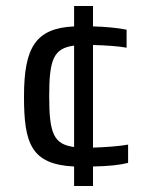

<svg xmlns="http://www.w3.org/2000/svg" viewBox="-20 -612 495 640"><path d="M227 8H290V-57C343 -58 379 -62 407 -69V-130C381 -125 330 -121 290 -120V-462C330 -461 377 -458 402 -453V-513C373 -519 331 -523 290 -524V-592H227V-524C98 -518 60 -453 60 -290C60 -135 83 -64 227 -57ZM227 -122C159 -131 144 -167 144 -291C144 -413 158 -451 227 -460Z"/></svg>

Font: Saira UNSAM SC
Style: Regular
Weight: 400
Designer: Hector Gatti with collaboration of the Omnibus-Type team
Foundry: Omnibus-Type
Version: Version 1.072;PS 001.072;hotconv 1.0.88;makeotf.lib2.5.64775